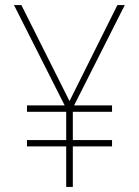

<svg xmlns="http://www.w3.org/2000/svg" viewBox="-20 -785 545 754"><path d="M253 -388 441 -765H470L271 -371H420V-346H266V-235H420V-210H266V-51H240V-210H86V-235H240V-346H86V-371H234L35 -765H64Z"/></svg>

Font: Noto Sans Tamil UI SemiCondensed Thin
Style: Regular
Weight: 100
Width: 4
Designer: Jelle Bosma - Monotype Design Team
Foundry: Monotype Imaging Inc.
Version: Version 2.004; ttfautohint (v1.8.4.7-5d5b)